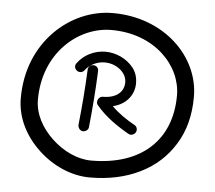

<svg xmlns="http://www.w3.org/2000/svg" viewBox="-51 -757 930 829"><g transform="rotate(5 413.5 -343.0)"><path d="M272.5 -439.9C276.4 -436.5 280.8 -435.1 285.6 -435.1C288.1 -435.1 296.9 -434.6 304.7 -444.3C323.7 -470.2 356.4 -485.8 388.2 -485.8C414.1 -485.8 436.5 -478 455.6 -462.9C474.6 -447.3 484.4 -428.7 484.4 -407.7C484.4 -368.2 454.1 -337.4 393.6 -337.4C380.4 -337.4 370.6 -325.2 370.6 -313.5V-312C370.6 -306.6 372.1 -302.7 375.5 -299.3C414.1 -252.4 466.8 -216.3 517.6 -187.5C521 -185.5 524.4 -184.6 527.8 -184.6C532.2 -184.6 542.5 -186.5 548.8 -196.8C550.8 -200.2 551.8 -204.1 551.8 -207.5C551.8 -211.9 551.3 -221.7 540 -228C504.4 -247.6 468.8 -271.5 439.9 -300.8C494.1 -313 531.2 -354.5 531.2 -407.7C531.2 -433.6 523.9 -455.6 509.8 -474.1C480.5 -511.2 433.6 -532.2 388.2 -532.2C341.8 -532.2 295.4 -510.3 267.6 -471.7C264.2 -467.8 262.7 -463.4 262.7 -458.5C262.7 -456.1 262.2 -447.3 272.5 -439.9ZM341.8 -469.7H340.3C329.1 -469.7 318.4 -461.4 317.9 -448.2C314.5 -368.2 307.6 -284.2 299.3 -207.5V-206.1C299.3 -194.8 307.6 -183.1 319.8 -181.6H321.3C332.5 -181.6 344.7 -189.9 345.2 -202.1C353.5 -281.2 359.9 -362.3 363.3 -445.8V-447.3C363.3 -459 355 -469.2 341.8 -469.7ZM41 -300.8C41 -215.3 82 -137.7 145 -79.1C207.5 -20.5 288.6 14.6 367.2 14.6C449.7 14.6 522 -1 585 -32.2C647.5 -63 696.3 -107.4 731.9 -165.5C767.6 -223.1 785.2 -291.5 785.2 -371.1C785.2 -546.9 627 -701.2 405.8 -701.2C313.5 -701.2 222.7 -662.1 153.8 -591.8C85 -521 41 -421.9 41 -300.8ZM115.2 -300.8C115.2 -503.9 262.7 -627.9 405.8 -627.9C593.8 -627.9 711.9 -500 711.9 -371.1C711.9 -175.8 582.5 -58.6 367.2 -58.6C308.1 -58.6 245.6 -87.9 196.8 -133.8C147.5 -179.7 115.2 -238.8 115.2 -300.8Z"/></g></svg>

Font: Mikhak
Style: Regular
Weight: 400
Designer: Amin Abedi
Version: Version 3.2